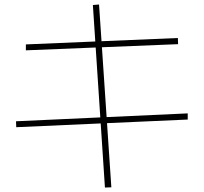

<svg xmlns="http://www.w3.org/2000/svg" viewBox="-20 -817 920 866"><path d="M453.3 28.9 398.9 -794.4 426.7 -796.7 482.2 27.8ZM53.3 -243.3 52.2 -270 826.7 -305.6V-277.8ZM96.7 -590V-616.7L782.2 -645.6L783.3 -617.8Z"/></svg>

Font: Paperlogy 1 Thin
Style: Regular
Weight: 250
Designer: redesigned by Lee Juim, glyphs from Gmarket Sans & Montserrat
Foundry: PT&
Version: Version 1.001